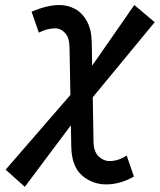

<svg xmlns="http://www.w3.org/2000/svg" viewBox="-20 -723 635 763"><path d="M78.6 19.5 2.4 -48.8 259.8 -345.7 256.3 -533.2Q255.9 -573.7 238.5 -592Q221.2 -610.4 201.2 -610.4Q167 -610.4 134.3 -593.3L105.5 -676.8Q169.4 -703.1 215.3 -703.1Q249 -703.1 278.1 -687.5Q307.1 -671.9 325.4 -638.7Q343.8 -605.5 344.7 -552.2L346.2 -461.9L513.7 -703.1L594.7 -634.8L348.6 -336.4L351.6 -160.2Q352.5 -120.1 371.8 -101.6Q391.1 -83 416.5 -83Q450.2 -83 483.4 -105L512.2 -21.5Q457.5 9.8 402.3 9.8Q347.2 9.8 305.9 -25.9Q264.6 -61.5 263.2 -141.1L261.7 -225.1Z"/></svg>

Font: Cascadia Mono
Style: Italic
Weight: 400
Italic angle: -10°
Monospace: yes
Designer: Aaron Bell
Foundry: Saja Typeworks
Version: Version 2404.023; ttfautohint (v1.8.4)